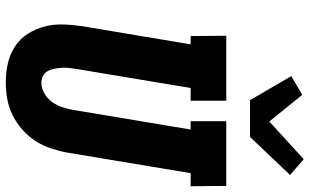

<svg xmlns="http://www.w3.org/2000/svg" viewBox="-218 -818 1044 647"><g transform="rotate(90 303.5 -494.0)"><path d="M257 8Q224 8 193 1Q162 -6 136 -23Q110 -40 93.5 -66Q77 -92 69 -122Q61 -152 62 -185Q63 -218 68 -251L129 -615H101L100 -735H319V-615H276L212 -231Q210 -219 208.5 -206Q207 -193 208 -180.5Q209 -168 211 -156Q213 -144 219 -133.5Q225 -123 235.5 -117.5Q246 -112 259 -112Q277 -112 295 -122.5Q313 -133 324 -149Q335 -165 341 -183.5Q347 -202 350 -220L416 -615H388V-735H606L607 -615H563L494 -201Q489 -173 480 -145.5Q471 -118 455.5 -93.5Q440 -69 417 -48.5Q394 -28 367.5 -15Q341 -2 313 3Q285 8 257 8ZM317 -815 236 -954 299 -991 389 -880 516 -996 569 -950 441 -815Z"/></g></svg>

Font: Iosevka Etoile Heavy
Style: Italic
Weight: 900
Italic angle: -9°
Designer: Belleve Invis
Foundry: Belleve Invis
Version: Version 22.1.2; ttfautohint (v1.8.4)